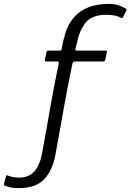

<svg xmlns="http://www.w3.org/2000/svg" viewBox="-179 -732 670 987"><path d="M-83 235Q-117 235 -136.5 228.5Q-156 222 -155 222Q-160 220 -158 211Q-157 207 -155 200Q-153 193 -151.5 185.5Q-150 178 -149 175Q-148 170 -146.5 169.5Q-145 169 -140 170Q-125 176 -110.5 178.5Q-96 181 -80 181Q-31 181 -3 149.5Q25 118 36 63Q49 -6 59.5 -66.5Q70 -127 80 -183Q90 -239 100.5 -294Q111 -349 123 -407Q124 -416 115 -416Q100 -416 85.5 -416Q71 -416 57 -416Q54 -416 52.5 -418Q51 -420 51 -424Q54 -434 56 -444Q58 -454 60 -464Q60 -468 63 -470Q66 -472 70 -472Q90 -472 103 -472Q116 -472 129 -472Q137 -472 138 -480Q145 -523 158.5 -566.5Q172 -610 205 -647Q233 -678 277 -695Q321 -712 382 -712Q411 -712 433.5 -703.5Q456 -695 465 -689Q471 -686 471.5 -683Q472 -680 470 -677Q466 -669 462 -661Q458 -653 454 -645Q451 -640 448.5 -639Q446 -638 443 -640Q433 -647 413.5 -651.5Q394 -656 367 -656Q323 -656 293 -641Q263 -626 246 -593Q231 -568 223 -538Q215 -508 209 -481Q207 -472 215 -472Q247 -472 285 -472Q323 -472 365 -472Q369 -472 370 -470.5Q371 -469 370 -463Q369 -458 366.5 -446Q364 -434 362 -424Q361 -421 358.5 -418.5Q356 -416 352 -416Q324 -416 300.5 -416Q277 -416 254.5 -416Q232 -416 204 -416Q202 -416 198.5 -414Q195 -412 194 -407Q193 -403 191.5 -396Q190 -389 188.5 -381.5Q187 -374 186 -369Q177 -325 167.5 -276Q158 -227 148.5 -173.5Q139 -120 128.5 -61Q118 -2 106 63Q91 144 48 189.5Q5 235 -83 235Z"/></svg>

Font: Glory
Style: Italic
Weight: 400
Italic angle: -12°
Designer: Robert Leuschke
Foundry: Robert Leuschke
Version: Version 1.011